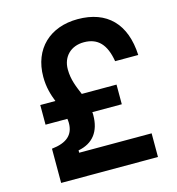

<svg xmlns="http://www.w3.org/2000/svg" viewBox="-118 -918 937 1019"><g transform="rotate(-15 350.0 -408.5)"><path d="M92 -188V0H624V-130H226V-143C307 -158 350 -214 350 -304C350 -309 350 -315 349 -320H511V-428H320C302 -472 282 -515 282 -573C282 -643 330 -690 401 -690C478 -690 520 -645 536 -550H663C655 -723 562 -817 401 -817C249 -817 146 -722 146 -568C146 -510 160 -466 175 -428H92V-320H212C213 -312 214 -305 214 -297C214 -232 175 -197 92 -188Z"/></g></svg>

Font: Martian Mono Std Md
Style: Regular
Weight: 500
Monospace: yes
Designer: Roman Shamin
Foundry: Evil Martians
Version: Version 1.000